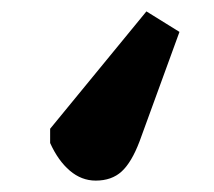

<svg xmlns="http://www.w3.org/2000/svg" viewBox="-20 -127 376 337"><path d="M237 -107 295 -71 225 121Q211 158 193.5 174Q176 190 148 190Q123 190 102.5 172.5Q82 155 68 124V99Z"/></svg>

Font: Literata Black
Style: Regular
Weight: 900
Designer: Latin by Veronika Burian and Jose Scaglione. Greek by Irene Vlachou. Cyrillic by Vera Evstafieva.
Foundry: TypeTogether
Version: Version 3.103;gftools[0.9.29]